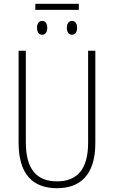

<svg xmlns="http://www.w3.org/2000/svg" viewBox="-20 -981 600 1011"><path d="M395 -961H166V-929H395ZM202 -871C186 -871 175 -858 175 -835C175 -810 186 -798 202 -798C218 -798 229 -810 229 -835C229 -858 218 -871 202 -871ZM359 -871C343 -871 332 -858 332 -835C332 -810 343 -798 359 -798C375 -798 386 -810 386 -835C386 -858 375 -871 359 -871ZM482 -228V-714H444V-229C444 -82 380 -26 280 -26C176 -26 116 -87 116 -231V-714H78V-229C78 -67 150 10 280 10C399 10 482 -56 482 -228Z"/></svg>

Font: Noto Sans Condensed ExtraLight
Style: Regular
Weight: 200
Width: 3
Designer: Monotype Design Team
Foundry: Monotype Imaging Inc.
Version: Version 2.013